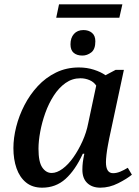

<svg xmlns="http://www.w3.org/2000/svg" viewBox="-20 -858 643 888"><path d="M240 -776 253 -838H546L532 -776ZM361 -601Q336 -601 321 -613.5Q306 -626 306 -653Q306 -683 322 -701Q338 -719 366 -719Q390 -719 405.5 -706Q421 -693 421 -667Q421 -630 402 -615.5Q383 -601 361 -601ZM175 10Q130 10 100.5 -14Q71 -38 56.5 -79.5Q42 -121 42 -173Q42 -220 55 -271.5Q68 -323 93 -371.5Q118 -420 154.5 -459.5Q191 -499 239 -522.5Q287 -546 345 -546Q382 -546 414.5 -535.5Q447 -525 468 -510L515 -535H553L485 -217Q483 -206 479 -185.5Q475 -165 472.5 -143Q470 -121 470 -108Q470 -57 503 -57Q519 -57 536 -64Q553 -71 571 -82L590 -50Q567 -31 526.5 -10.5Q486 10 444 10Q406 10 383.5 -11.5Q361 -33 361 -73Q361 -91 363 -107Q365 -123 370 -147H363Q328 -71 283 -30.5Q238 10 175 10ZM219 -58Q243 -58 269.5 -77.5Q296 -97 319.5 -130.5Q343 -164 361.5 -205Q380 -246 388 -288L425 -462Q414 -479 394 -487.5Q374 -496 352 -496Q314 -496 283 -474Q252 -452 228.5 -415.5Q205 -379 189.5 -335.5Q174 -292 166 -248.5Q158 -205 158 -170Q158 -109 175.5 -83.5Q193 -58 219 -58Z"/></svg>

Font: Noto Serif Medium
Style: Italic
Weight: 500
Italic angle: -12°
Designer: Monotype Design Team
Foundry: Monotype Imaging Inc.
Version: Version 2.014; ttfautohint (v1.8.4.7-5d5b)